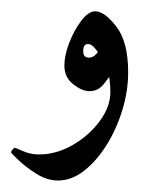

<svg xmlns="http://www.w3.org/2000/svg" viewBox="-41 -329 253 338"><path d="M184.6 -201.7Q184.6 -168.5 174.3 -135Q164.1 -101.6 146.5 -73.5Q128.9 -45.4 106.9 -28.3Q85 -11.2 61 -11.2Q42 -11.2 22.9 -23.2Q3.9 -35.2 -8.8 -47.4Q-21.5 -59.6 -21.5 -60.5Q-21.5 -63 -18.8 -65.9Q-16.1 -68.8 -15.1 -68.8Q-13.7 -68.8 -0.5 -63Q12.7 -57.1 27.3 -57.1Q58.1 -57.1 86.9 -73.7Q115.7 -90.3 134.5 -115.7Q153.3 -141.1 153.3 -167Q153.3 -174.8 152.3 -184.3Q151.4 -193.8 150.9 -193.4Q150.9 -192.9 141.4 -180.7Q131.8 -168.5 116.2 -168.5Q103.5 -168.5 87.9 -180.7Q72.3 -192.9 72.3 -213.9Q72.3 -231 80.8 -253.4Q89.4 -275.9 102.1 -292.5Q114.7 -309.1 126.5 -309.1Q143.1 -309.1 163.8 -282.2Q184.6 -255.4 184.6 -201.7ZM113.8 -251.5Q105.5 -251.5 105.5 -238.8Q105.5 -227.5 115.7 -227.5Q121.1 -227.5 125.2 -231Q129.4 -234.4 131.3 -237.3Q128.9 -241.2 124 -246.3Q119.1 -251.5 113.8 -251.5Z"/></svg>

Font: Scheherazade New SemiBold
Style: Regular
Weight: 600
Designer: SIL International
Foundry: SIL International
Version: Version 4.000